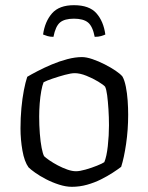

<svg xmlns="http://www.w3.org/2000/svg" viewBox="-20 -720 572 740"><path d="M257 0Q234 0 207.5 -8.5Q181 -17 157 -29.5Q133 -42 115.5 -54.5Q98 -67 90 -75Q74 -97 66.5 -139.5Q59 -182 59 -225Q59 -266 62.5 -303.5Q66 -341 72 -372Q78 -403 85 -424Q100 -433 125 -446Q150 -459 179.5 -471.5Q209 -484 239.5 -492Q270 -500 296 -500Q313 -500 336.5 -492Q360 -484 383.5 -472Q407 -460 425.5 -447.5Q444 -435 452 -425Q460 -411 465 -386Q470 -361 472 -332.5Q474 -304 474 -278Q474 -220 466 -165.5Q458 -111 447 -77Q434 -67 414 -54Q394 -41 369 -28.5Q344 -16 315.5 -8Q287 0 257 0ZM273 -60Q287 -60 310 -66.5Q333 -73 354 -81.5Q375 -90 382 -95Q391 -116 395.5 -157Q400 -198 400 -237Q400 -268 398 -299Q396 -330 393 -353Q390 -376 385 -386Q379 -393 358.5 -405.5Q338 -418 313 -428Q288 -438 268 -438Q254 -438 230 -431.5Q206 -425 182.5 -417Q159 -409 148 -403Q143 -391 139 -369Q135 -347 133 -321Q131 -295 131 -271Q131 -237 133.5 -205Q136 -173 140.5 -150Q145 -127 150 -118Q156 -112 170.5 -102Q185 -92 203 -82.5Q221 -73 239.5 -66.5Q258 -60 273 -60ZM265 -700Q324 -700 351.5 -669Q379 -638 386 -587Q380 -584 369.5 -581Q359 -578 345 -578Q337 -619 319 -633.5Q301 -648 265 -648Q229 -648 211.5 -633.5Q194 -619 186 -578Q173 -578 163 -581Q153 -584 146 -587Q153 -637 180.5 -668.5Q208 -700 265 -700Z"/></svg>

Font: Texturina 12pt ExtraLight
Style: Regular
Weight: 250
Designer: Guillermo Torres Carreño
Foundry: Omnibus-Type
Version: Version 1.002